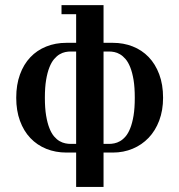

<svg xmlns="http://www.w3.org/2000/svg" viewBox="-20 -736 706 756"><path d="M622.1 -351.1Q622.1 -301.3 606.9 -261.2Q591.8 -221.2 565.2 -193.4Q538.6 -165.5 502.4 -150.4Q466.3 -135.3 424.3 -135.3H387.7V0H279.8V-135.3H241.7Q198.7 -135.3 162.4 -149.9Q126 -164.6 99.6 -192.4Q73.2 -220.2 58.6 -260.3Q43.9 -300.3 43.9 -351.1Q43.9 -402.3 58.6 -442.6Q73.2 -482.9 99.4 -510.5Q125.5 -538.1 161.9 -552.7Q198.2 -567.4 241.7 -567.4H279.8V-680.2H222.2V-715.8H387.7V-567.4H424.3Q466.3 -567.4 502.4 -553.2Q538.6 -539.1 565.2 -511.5Q591.8 -483.9 606.9 -443.6Q622.1 -403.3 622.1 -351.1ZM279.8 -169.4V-533.2H257.8Q248 -533.2 237.1 -531Q226.1 -528.8 214.8 -522.2Q203.6 -515.6 193.1 -503.4Q182.6 -491.2 174.6 -470.9Q166.5 -450.7 161.6 -421.4Q156.7 -392.1 156.7 -351.1Q156.7 -310.1 161.6 -280.8Q166.5 -251.5 174.6 -231.2Q182.6 -210.9 193.1 -198.7Q203.6 -186.5 214.8 -180.2Q226.1 -173.8 237.3 -171.6Q248.5 -169.4 257.8 -169.4ZM409.7 -169.4Q418.9 -169.4 430.2 -171.6Q441.4 -173.8 452.6 -180.2Q463.9 -186.5 474.4 -198.7Q484.9 -210.9 492.9 -231.2Q501 -251.5 505.9 -280.8Q510.7 -310.1 510.7 -351.1Q510.7 -392.1 505.9 -421.4Q501 -450.7 492.9 -470.9Q484.9 -491.2 474.4 -503.4Q463.9 -515.6 452.6 -522.2Q441.4 -528.8 430.4 -531Q419.4 -533.2 409.7 -533.2H387.7V-169.4Z"/></svg>

Font: Arian Grqi
Style: Italic
Weight: 400
Italic angle: -15°
Designer: Ruben Hakobyan (Tarumian)
Foundry: Ruben Hakobyan (Tarumian)
Version: Version 1.002